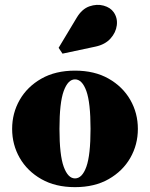

<svg xmlns="http://www.w3.org/2000/svg" viewBox="-20 -761 617 791"><path d="M373.5 -569 237.5 -540 221.5 -564 296 -688Q317.5 -724 348.2 -734.8Q379 -745.5 407 -737.8Q435 -730 448.5 -710.5Q465 -686.5 461.2 -656.8Q457.5 -627 435.2 -602.2Q413 -577.5 373.5 -569ZM30 -230Q30 -295 61.2 -349.5Q92.5 -404 150.5 -437Q208.5 -470 289 -470Q369.5 -470 427.5 -437Q485.5 -404 516.8 -349.5Q548 -295 548 -230Q548 -165 516.8 -110.5Q485.5 -56 427.5 -23Q369.5 10 289 10Q208.5 10 150.5 -23Q92.5 -56 61.2 -110.5Q30 -165 30 -230ZM225 -230Q225 -122 242.5 -74Q260 -26 289 -26Q318.5 -26 335.8 -74Q353 -122 353 -230Q353 -338 335.8 -386Q318.5 -434 289 -434Q260 -434 242.5 -386Q225 -338 225 -230Z"/></svg>

Font: Bodoni* 06pt Fatface
Style: Regular
Weight: 900
Version: Version 2.3